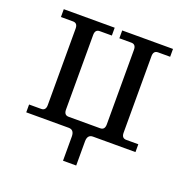

<svg xmlns="http://www.w3.org/2000/svg" viewBox="-116 -599 837 855"><g transform="rotate(20 302.5 -171.5)"><path d="M334 146.5H271.5V32.2Q271.5 0 245.1 0H43.9V-37.1H101.1Q123 -37.1 123 -63V-425.8Q123 -451.7 101.1 -451.7H43.9V-488.8H285.2V-451.7H228Q206.1 -451.7 206.1 -425.8V-72.3Q206.1 -45.9 228 -45.9H377.4Q399.4 -45.9 399.4 -72.3V-425.8Q399.4 -451.7 377.4 -451.7H320.8V-488.8H561.5V-451.7H504.4Q482.4 -451.7 482.4 -425.8V-63Q482.4 -37.1 504.4 -37.1H561.5V0H360.4Q334 0 334 32.2Z"/></g></svg>

Font: Munson
Style: Regular
Weight: 400
Designer: Paul James MIller
Foundry: High-Logic / Made with FontCreator
Version: Version 2.10;May 5, 2019;FontCreator 11.5.0.2430 64-bit